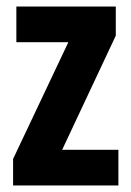

<svg xmlns="http://www.w3.org/2000/svg" viewBox="-20 -567 400 587"><path d="M342 0V-109H170L334 -458V-547H30V-438H189L20 -81V0Z"/></svg>

Font: Noto Sans Thai Looped ExtraCondensed
Style: Bold
Weight: 700
Width: 2
Designer: Sasikarn Vongin, Ben Mitchell
Foundry: The Fontpad Ltd
Version: Version 1.001